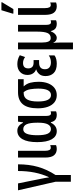

<svg xmlns="http://www.w3.org/2000/svg" viewBox="815 -1631 1056 2726"><g transform="rotate(-90 1343.0 -268.0)"><path d="M126 210V-6L4 -540H102L168 -213Q175 -179 180 -151.5Q185 -124 187 -103H191Q234 -196 256 -304Q278 -412 278 -540H373Q373 -384 336.5 -256Q300 -128 221 -7V210Z M590 10Q531 9 500 -30.5Q469 -70 469 -155V-540H565V-156Q565 -75 608 -75Q625 -75 645 -83V0Q621 10 590 10Z M844 10Q770 10 729 -60.5Q688 -131 688 -268Q688 -406 730.5 -478Q773 -550 850 -550Q887 -550 914.5 -530Q942 -510 963 -469H969L979 -540H1060V-140Q1060 -72 1096 -72Q1111 -72 1125 -77V0Q1119 4 1104 7Q1089 10 1078 10Q1033 10 1007 -9.5Q981 -29 971 -74H964Q922 10 844 10ZM873 -73Q917 -73 940.5 -116.5Q964 -160 964 -252V-268Q964 -370 942 -418Q920 -466 871 -466Q826 -466 806 -414.5Q786 -363 786 -267Q786 -166 807.5 -119.5Q829 -73 873 -73Z M1355 10Q1295 10 1253 -23.5Q1211 -57 1189.5 -117.5Q1168 -178 1168 -258Q1168 -402 1225 -471Q1282 -540 1396 -540H1582V-460H1479Q1518 -419 1531.5 -365Q1545 -311 1545 -248Q1545 -170 1522 -112Q1499 -54 1456.5 -22Q1414 10 1355 10ZM1356 -72Q1448 -72 1448 -253Q1448 -308 1439 -365Q1430 -422 1397 -460H1385Q1323 -460 1294 -410.5Q1265 -361 1265 -258Q1265 -72 1356 -72Z M1801 10Q1711 10 1668.5 -34Q1626 -78 1626 -149Q1626 -207 1655 -239.5Q1684 -272 1719 -281V-285Q1684 -296 1663 -328.5Q1642 -361 1642 -407Q1642 -470 1683 -510Q1724 -550 1795 -550Q1829 -550 1859.5 -542Q1890 -534 1922 -515L1896 -440Q1855 -469 1812 -469Q1735 -469 1735 -394Q1735 -360 1754.5 -339.5Q1774 -319 1817 -319H1853V-241H1817Q1723 -241 1723 -158Q1723 -115 1749.5 -94Q1776 -73 1820 -73Q1842 -73 1867 -79Q1892 -85 1919 -103V-22Q1896 -4 1864 3Q1832 10 1801 10Z M2006 240V-540H2102V-203Q2102 -140 2116.5 -108Q2131 -76 2165 -76Q2217 -76 2237 -121.5Q2257 -167 2257 -265V-540H2353V-140Q2353 -72 2389 -72Q2404 -72 2418 -77V0Q2412 4 2397 7Q2382 10 2371 10Q2326 10 2301 -9.5Q2276 -29 2265 -74H2260Q2246 -35 2221 -12.5Q2196 10 2168 10Q2122 10 2101 -38H2098Q2100 -11 2101 14.5Q2102 40 2102 63V240Z M2616 10Q2557 9 2526 -30.5Q2495 -70 2495 -155V-540H2591V-156Q2591 -75 2634 -75Q2651 -75 2671 -83V0Q2647 10 2616 10ZM2513 -606V-618L2561 -776H2674V-767L2577 -606Z"/></g></svg>

Font: Noto Sans ExtraCondensed Medium
Style: Regular
Weight: 500
Width: 2
Designer: Monotype Design Team
Foundry: Monotype Imaging Inc.
Version: Version 2.013; ttfautohint (v1.8.4.7-5d5b)